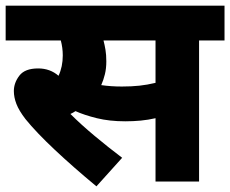

<svg xmlns="http://www.w3.org/2000/svg" viewBox="-20 -642 814 679"><path d="M684 -499V0H530V-224Q504 -218 477.5 -215.5Q451 -213 423 -213Q367 -213 322.5 -224Q278 -235 247 -249Q238 -243 229 -239Q266 -202 314.5 -161.5Q363 -121 412 -84L321 17Q240 -50 174 -112Q108 -174 70 -221Q47 -251 38 -274.5Q29 -298 29 -320Q29 -349 48.5 -374.5Q68 -400 115 -400Q136 -400 154 -393.5Q172 -387 187 -374Q202 -406 202 -446Q202 -473 195 -499H0V-622H774V-499ZM411 -336Q445 -336 473 -339Q501 -342 530 -349V-499H346Q350 -484 353 -466Q356 -448 356 -425Q356 -400 351 -379.5Q346 -359 338 -341Q372 -336 411 -336Z"/></svg>

Font: Noto Sans ExtraBold
Style: Regular
Weight: 800
Designer: Monotype Design Team
Foundry: Monotype Imaging Inc.
Version: Version 2.007